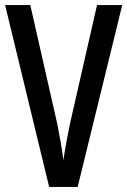

<svg xmlns="http://www.w3.org/2000/svg" viewBox="-20 -734 500 754"><path d="M460 -714H361L255 -249C247 -211 235 -148 229 -105C224 -148 212 -212 205 -247L99 -714H0L173 0H285Z"/></svg>

Font: Noto Sans Malayalam ExtraCondensed Medium
Style: Regular
Weight: 500
Width: 2
Designer: Jelle Bosma - Monotype Design Team
Foundry: Monotype Imaging Inc.
Version: Version 2.104